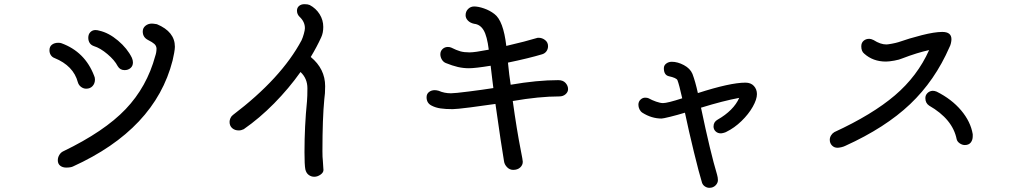

<svg xmlns="http://www.w3.org/2000/svg" viewBox="-20 -810 4866 920"><path d="M257 -42Q257 -56 264.5 -68Q272 -80 283 -85Q480 -180 582 -287Q684 -394 724 -542Q730 -559 730 -578Q729 -591 719.5 -599.5Q710 -608 690 -618Q664 -631 664 -659Q664 -676 677 -686.5Q690 -697 708 -697Q714 -697 732 -694Q818 -658 818 -586Q818 -576 814.5 -556Q811 -536 807 -520Q723 -191 329 -12Q318 -7 297 -7Q280 -7 268.5 -16Q257 -25 257 -42ZM544 -493Q529 -522 494.5 -551Q460 -580 430 -589Q416 -594 409.5 -604.5Q403 -615 403 -629Q403 -646 413 -656Q423 -666 437 -666Q447 -666 456 -663Q501 -653 545.5 -615.5Q590 -578 612 -533Q617 -521 617 -511Q617 -494 605.5 -484Q594 -474 577 -474Q555 -474 544 -493ZM353 -416Q332 -495 241 -532Q230 -536 223.5 -546Q217 -556 217 -569Q217 -587 229 -596Q241 -605 259 -605Q269 -605 274 -603Q387 -562 431 -447Q435 -439 435 -429Q435 -410 423.5 -397.5Q412 -385 393 -385Q380 -385 368.5 -393.5Q357 -402 353 -416Z M1534 -335Q1525 -242 1525 -86Q1525 -55 1527 -40Q1530 8 1530 4Q1530 17 1515.5 27Q1501 37 1486 37Q1471 37 1459 28Q1447 19 1443 1Q1439 -20 1439 -81Q1439 -205 1451 -325Q1453 -348 1453 -387Q1453 -434 1420 -465Q1364 -386 1293.5 -314.5Q1223 -243 1148 -191Q1136 -185 1124 -185Q1105 -185 1092.5 -196Q1080 -207 1080 -226Q1080 -234 1084 -243.5Q1088 -253 1096 -259Q1328 -435 1425 -617Q1431 -630 1436 -648Q1441 -666 1441 -675Q1441 -706 1415 -730Q1403 -742 1403 -759Q1403 -773 1413 -781.5Q1423 -790 1439 -790Q1455 -790 1464 -786Q1494 -770 1511.5 -742Q1529 -714 1529 -681Q1529 -652 1519 -631Q1498 -585 1469 -537Q1538 -480 1538 -397Q1538 -360 1534 -335Z M2702 -383Q2702 -369 2690 -358.5Q2678 -348 2660 -348Q2564 -348 2437 -326Q2456 -188 2476 -87Q2485 -42 2485 -35Q2485 -19 2472.5 -7.5Q2460 4 2439 4Q2422 4 2409.5 -9Q2397 -22 2395 -38Q2383 -107 2354 -312Q2301 -304 2234 -295.5Q2167 -287 2149 -287Q2115 -287 2091 -290.5Q2067 -294 2048 -304Q2024 -316 2024 -344Q2024 -360 2035.5 -369Q2047 -378 2063 -378Q2071 -378 2082 -375Q2109 -363 2141 -363Q2159 -363 2226 -371.5Q2293 -380 2344 -388L2339 -428L2331 -495Q2257 -483 2227 -483Q2200 -483 2174 -489Q2148 -495 2116 -508Q2104 -513 2097 -525Q2090 -537 2090 -550Q2090 -565 2100.5 -575Q2111 -585 2126 -585Q2135 -585 2142 -582Q2168 -569 2186 -564Q2204 -559 2230 -559Q2255 -559 2322 -572Q2314 -637 2297.5 -665Q2281 -693 2252 -696Q2233 -700 2222 -711.5Q2211 -723 2211 -737Q2211 -755 2223 -767Q2235 -779 2252 -779Q2272 -779 2299.5 -769.5Q2327 -760 2349 -743Q2392 -711 2406 -590Q2501 -612 2553 -628Q2555 -629 2561 -629Q2578 -629 2592 -618Q2606 -607 2606 -589Q2606 -575 2598.5 -564.5Q2591 -554 2578 -550Q2515 -531 2414 -510Q2420 -448 2427 -404Q2554 -426 2655 -426Q2678 -426 2690 -412.5Q2702 -399 2702 -383Z M3607 -359Q3607 -334 3587 -298.5Q3567 -263 3533 -230Q3499 -197 3460 -178Q3457 -176 3448 -173.5Q3439 -171 3434 -171Q3419 -171 3409 -180.5Q3399 -190 3399 -204Q3399 -226 3419 -237Q3456 -258 3482.5 -284.5Q3509 -311 3522 -341Q3446 -327 3339 -294Q3384 -79 3416 27Q3420 41 3420 53Q3420 67 3408.5 78.5Q3397 90 3379 90Q3368 90 3358 83.5Q3348 77 3344 66Q3330 21 3305 -81.5Q3280 -184 3262 -270Q3226 -259 3191.5 -250.5Q3157 -242 3150 -242Q3102 -242 3058 -270Q3049 -276 3044 -286.5Q3039 -297 3039 -308Q3039 -323 3049 -332.5Q3059 -342 3071 -342Q3082 -342 3088 -339Q3104 -330 3124 -323Q3144 -316 3157 -316Q3178 -316 3249 -339Q3234 -406 3226 -426Q3221 -437 3184 -445Q3161 -451 3161 -483Q3161 -497 3172.5 -505.5Q3184 -514 3199 -514Q3227 -514 3257 -498Q3287 -482 3298 -456Q3312 -419 3324 -364Q3479 -414 3552 -414Q3578 -414 3592.5 -398Q3607 -382 3607 -359Z M4530 -585Q4460 -424 4341 -311Q4222 -198 4030 -111Q4022 -107 4011 -104.5Q4000 -102 3993 -102Q3977 -102 3966.5 -113Q3956 -124 3956 -140Q3956 -151 3962 -161Q3968 -171 3978 -177Q4160 -261 4268 -353Q4376 -445 4432 -570Q4376 -558 4303 -530Q4290 -524 4265 -519.5Q4240 -515 4225 -515Q4163 -515 4121 -553Q4107 -564 4107 -588Q4107 -605 4118 -614.5Q4129 -624 4145 -624Q4154 -624 4166 -618Q4199 -597 4227 -597Q4234 -597 4253 -600.5Q4272 -604 4285 -608Q4336 -626 4397 -641.5Q4458 -657 4495 -657Q4539 -657 4539 -622Q4539 -614 4536.5 -603Q4534 -592 4530 -585ZM4641 -167V-157Q4641 -139 4631.5 -127Q4622 -115 4603 -115Q4591 -115 4579 -123Q4567 -131 4564 -143Q4545 -239 4432 -304Q4414 -316 4414 -340Q4414 -354 4424 -364Q4434 -374 4449 -375Q4458 -375 4468 -371Q4540 -335 4585.5 -281Q4631 -227 4641 -167Z"/></svg>

Font: Tsukimi Rounded Medium
Style: Regular
Weight: 500
Designer: Takashi Funayama
Foundry: Takashi Funayama
Version: Version 1.032; ttfautohint (v1.8.3)